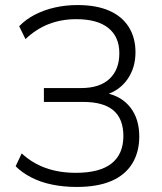

<svg xmlns="http://www.w3.org/2000/svg" viewBox="-20 -733 642 761"><path d="M284 8Q232 8 186 -1.5Q140 -11 103.5 -30Q67 -49 42 -74L66 -125Q108 -86 161.5 -67Q215 -48 281 -48Q375 -48 422 -85Q469 -122 469 -194Q469 -262 429.5 -295.5Q390 -329 310 -329H154V-384H302Q375 -384 414 -420.5Q453 -457 453 -522Q453 -587 409.5 -622Q366 -657 282 -657Q223 -657 173 -637.5Q123 -618 81 -578L56 -629Q83 -657 119.5 -675.5Q156 -694 198.5 -703.5Q241 -713 287 -713Q361 -713 412 -691Q463 -669 490 -626.5Q517 -584 517 -526Q517 -465 486 -420Q455 -375 401 -358V-364Q463 -351 497.5 -306Q532 -261 532 -192Q532 -130 504 -84.5Q476 -39 421 -15.5Q366 8 284 8Z"/></svg>

Font: Nunito Sans 10pt SemiCondensed Light
Style: Regular
Weight: 300
Width: 4
Designer: Vernon Adams
Foundry: Vernon Adams
Version: Version 3.101;gftools[0.9.27]